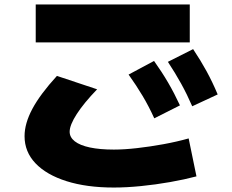

<svg xmlns="http://www.w3.org/2000/svg" viewBox="-20 -775 1040 860"><path d="M490 65Q368 65 278 36.5Q188 8 139 -43.5Q90 -95 90 -165Q90 -222 125 -287.5Q160 -353 235 -435L415 -375Q356 -314 324 -264.5Q292 -215 292 -185Q292 -160 315 -142Q338 -124 382.5 -114.5Q427 -105 490 -105Q536 -105 593.5 -111.5Q651 -118 711.5 -129Q772 -140 825 -155L860 15Q807 29 742 40.5Q677 52 611.5 58.5Q546 65 490 65ZM140 -585V-755H830V-585ZM671 -245Q647 -298 619 -345Q591 -392 556 -441L670 -502Q705 -453 733 -405Q761 -357 786 -303ZM841 -299Q818 -352 791.5 -400Q765 -448 732 -498L845 -555Q879 -504 905.5 -455.5Q932 -407 955 -352Z"/></svg>

Font: M PLUS 1 Thin Black
Style: Regular
Weight: 900
Version: Version 1.001